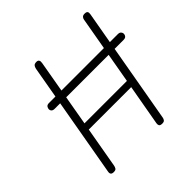

<svg xmlns="http://www.w3.org/2000/svg" viewBox="-226 -1137 1344 1344"><g transform="rotate(-45 446.0 -464.5)"><path d="M158 0Q141 0 135 -8Q129 -16 131.5 -30L284 -896.5Q287 -912 294.5 -920.5Q302 -929 320.5 -929Q335 -929 340.5 -919.8Q346 -910.5 342.5 -892.5L254 -386.5H674L765 -903Q766.5 -913 773.8 -921Q781 -929 796.5 -929Q815.5 -929 820.8 -920.8Q826 -912.5 823 -896.5L669.5 -26Q667.5 -16.5 661.5 -8.2Q655.5 0 638 0Q618 0 613.2 -9.2Q608.5 -18.5 610.5 -30L664.5 -334.5H244.5L191 -30Q189 -19.5 183.2 -9.8Q177.5 0 158 0ZM179 -606Q162.5 -606 154.8 -613.5Q147 -621 147 -631.5Q147 -643 154 -653Q161 -663 179 -663H860Q877.5 -663 885 -654.2Q892.5 -645.5 892.5 -635.5Q892.5 -623.5 885 -614.8Q877.5 -606 860 -606Z"/></g></svg>

Font: Edu AU VIC WA NT Hand
Style: Regular
Weight: 400
Designer: Tina and Corey Anderson, Eben Sorkin, Mirko Velimirovic
Foundry: Google for Education
Version: Version 1.001